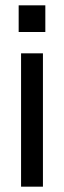

<svg xmlns="http://www.w3.org/2000/svg" viewBox="-20 -520 240 720"><path d="M150 -500V-400H50V-500ZM59 180V-320H141V180Z"/></svg>

Font: TASA Orbiter Display
Style: Regular
Weight: 400
Designer: Weizhong Zhang
Version: Version 1.000;Glyphs 3.1.2 (3151)